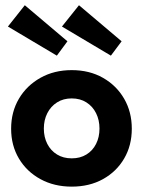

<svg xmlns="http://www.w3.org/2000/svg" viewBox="-20 -684 550 716"><path d="M247.5 12Q182 12 130.8 -16Q79.5 -44 50.5 -92.8Q21.5 -141.5 21.5 -204Q21.5 -266.5 50.5 -315.8Q79.5 -365 130.8 -393.8Q182 -422.5 247.5 -422.5Q313.5 -422.5 364 -393.8Q414.5 -365 443 -315.8Q471.5 -266.5 471.5 -204Q471.5 -141.5 443 -92.8Q414.5 -44 364 -16Q313.5 12 247.5 12ZM247.5 -93.5Q279 -93.5 302.2 -107.8Q325.5 -122 338.2 -147.2Q351 -172.5 351 -204.5Q351 -236.5 338.2 -262Q325.5 -287.5 302.2 -302.2Q279 -317 247.5 -317Q216 -317 192.8 -302.2Q169.5 -287.5 156.5 -262Q143.5 -236.5 143.5 -204.5Q143.5 -172.5 156.5 -147.2Q169.5 -122 192.8 -107.8Q216 -93.5 247.5 -93.5ZM393.5 -476.5 211 -585 274.5 -664.5 433.5 -530ZM192 -476.5 9.5 -585 72.5 -664.5 231.5 -530Z"/></svg>

Font: League Spartan Thin SemiBold
Style: Regular
Weight: 600
Version: Version 2.002